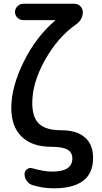

<svg xmlns="http://www.w3.org/2000/svg" viewBox="-20 -770 540 1020"><path d="M252 9.8Q150.4 9.8 95.2 -43.9Q40 -97.7 40 -196.3Q40 -308.6 106 -441.9Q171.9 -575.2 272.5 -660.2Q273.4 -661.1 273.4 -662.1Q273.4 -663.1 272.5 -663.1H103.5Q85.9 -663.1 72.8 -675.8Q59.6 -688.5 59.6 -706.1Q59.6 -723.6 72.8 -736.8Q85.9 -750 103.5 -750H376Q393.6 -750 406.7 -736.8Q419.9 -723.6 419.9 -706.1Q419.9 -665 382.8 -639.6Q286.1 -571.3 218.8 -450.7Q151.4 -330.1 151.4 -222.7Q151.4 -146.5 187.5 -112.3Q223.6 -78.1 304.7 -78.1Q387.7 -78.1 431.2 -40Q474.6 -2 474.6 69.3Q474.6 230.5 264.6 230.5Q210.9 230.5 154.3 213.9Q135.7 209 123 191.9Q110.4 174.8 110.4 155.3Q110.4 139.6 123 129.4Q135.7 119.1 152.3 124Q213.9 141.6 257.8 141.6Q364.3 141.6 364.3 72.3Q364.3 40 338.4 24.9Q312.5 9.8 252 9.8Z"/></svg>

Font: Rounded Mgen+ 1m medium
Style: Regular
Weight: 500
Designer: [Source Han Sans]
Ryoko NISHIZUKA  (kana & ideographs); Paul D. Hunt (Latin, Greek & Cyrillic); Wenlong ZHANG  (bopomofo
Version: Version 1.059.20150602